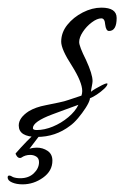

<svg xmlns="http://www.w3.org/2000/svg" viewBox="-75 -332 325 502"><path d="M22 26Q-26 26 -26 -4Q-26 -24 0 -41Q18 -52 45 -57Q64 -61 79 -64Q94 -67 105 -71L138 -82Q139 -85 139.5 -88Q140 -91 140 -94Q140 -117 113 -160Q85 -203 85 -223Q85 -247 101 -267Q117 -287 141.5 -299.5Q166 -312 190 -312Q230 -312 230 -285Q230 -251 210 -251Q202 -251 200 -268Q199 -284 190 -284Q179 -284 165 -273.5Q151 -263 141.5 -248.5Q132 -234 132 -222Q132 -211 150 -175Q167 -138 167 -120Q167 -118 166.5 -114.5Q166 -111 165 -106Q164 -102 163.5 -98Q163 -94 163 -92Q166 -95 174.5 -100Q183 -105 192 -109.5Q201 -114 204 -114Q206 -114 206 -113Q206 -108 197.5 -100Q189 -92 178.5 -85Q168 -78 160 -75V-73Q158 -64 149 -50Q140 -36 129 -23Q118 -10 108 -3Q70 26 22 26ZM21 8Q41 8 63 -1Q85 -10 103.5 -25.5Q122 -41 130 -58Q110 -51 93 -44.5Q76 -38 62 -33Q11 -14 11 3Q11 8 21 8ZM-16 150Q-32 150 -43.5 145Q-55 140 -55 132Q-55 127 -51 127Q-47 127 -41 131Q-33 134 -22 134Q0 134 13.5 121Q27 108 27 92Q27 82 20 77.5Q13 73 4 73Q-9 73 -19 80Q-20 81 -23 81Q-28 81 -31.5 75.5Q-35 70 -34 69Q-21 54 -5 37.5Q11 21 23 11H37L2 57Q11 54 21 54Q37 54 49.5 62.5Q62 71 62 88Q62 115 37.5 132.5Q13 150 -16 150Z"/></svg>

Font: Petemoss
Style: Regular
Weight: 400
Designer: Robert E. Leuschke
Foundry: Robert E. Leuschke
Version: Version 1.010; ttfautohint (v1.8.3)